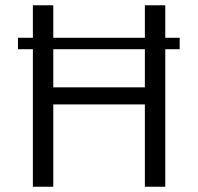

<svg xmlns="http://www.w3.org/2000/svg" viewBox="-20 -710 753 730"><path d="M663.1 -566.4H608.4V-689.9H530.8V-566.4H182.6V-689.9H105V-566.4H48.3V-522.9H105V0H182.6V-313H530.8V0H608.4V-522.9H663.1ZM530.8 -377.9H182.6V-522.9H530.8Z"/></svg>

Font: HK Grotesk
Style: Regular
Weight: 400
Designer: Alfredo Marco Pradil and Stefan Peev
Foundry: Hanken Design Co.
Version: Version 1.045;PS 001.045;hotconv 1.0.88;makeotf.lib2.5.64775